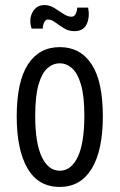

<svg xmlns="http://www.w3.org/2000/svg" viewBox="-20 -726 472 758"><path d="M216 12Q131 12 88.5 -61.5Q46 -135 46 -266Q46 -404 90.5 -472Q135 -540 216 -540Q297 -540 341.5 -472.5Q386 -405 386 -267Q386 -132 342 -60Q298 12 216 12ZM216 -52Q261 -52 287 -106.5Q313 -161 313 -269Q313 -346 300 -391Q287 -436 265 -456Q243 -476 216 -476Q189 -476 167 -456.5Q145 -437 132 -391.5Q119 -346 119 -268Q119 -161 145 -106.5Q171 -52 216 -52ZM273 -603Q251 -603 232.5 -614.5Q214 -626 198.5 -637.5Q183 -649 169 -649Q160 -649 154.5 -638Q149 -627 149 -613H105Q93 -648 108 -677Q123 -706 156 -706Q176 -706 194.5 -694.5Q213 -683 230 -671.5Q247 -660 262 -660Q273 -660 278.5 -670.5Q284 -681 285 -696H328Q335 -659 322.5 -631Q310 -603 273 -603Z"/></svg>

Font: Bricolage Grotesque 12pt Condensed Light
Style: Regular
Weight: 300
Width: 3
Designer: Mathieu Triay
Foundry: Atelier Triay
Version: Version 1.001; ttfautohint (v1.8.4.7-5d5b);gftools[0.9.33.de